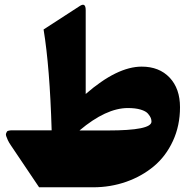

<svg xmlns="http://www.w3.org/2000/svg" viewBox="-20 -795 818 815"><path d="M744.1 -339.8Q744.1 -261.7 714.1 -196.8Q684.1 -131.8 633.3 -89.4Q582.5 -46.9 515.9 -23.4Q449.2 0 375.5 0H146L27.3 -176.3Q18.1 -189.5 13.2 -200.2Q8.3 -210.9 6.1 -217.8Q3.9 -224.6 6.1 -229.5Q8.3 -234.4 9.8 -236.8Q11.2 -239.3 17.8 -240.5Q24.4 -241.7 26.9 -241.9Q29.3 -242.2 37.4 -241.9Q45.4 -241.7 45.9 -241.7H199.2V-243.2Q191.4 -508.8 165 -669.9L317.9 -769Q343.8 -786.6 343.8 -751.5V-396Q477.1 -512.2 581.5 -512.2Q655.8 -512.2 700 -465.6Q744.1 -418.9 744.1 -339.8ZM623 -278.8Q623 -286.6 620.1 -294.2Q617.2 -301.8 608.2 -312.5Q599.1 -323.2 577.1 -329.8Q555.2 -336.4 522.9 -336.4Q430.2 -336.4 317.4 -241.2H438Q623 -241.2 623 -278.8Z"/></svg>

Font: Sahel Black FD
Style: Black-FD
Weight: 900
Foundry: Saber Rastikerdar (saber.rastikerdar@gmail.com)
Version: Version 3.3.1